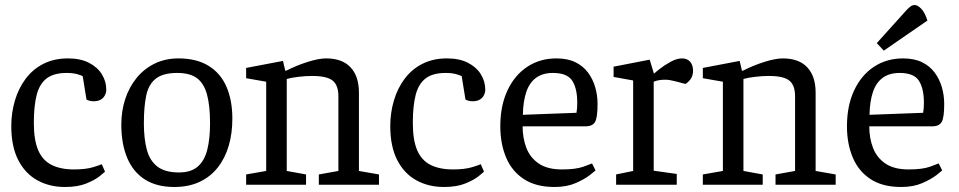

<svg xmlns="http://www.w3.org/2000/svg" viewBox="-20 -737 3825 766"><path d="M239 9Q177 9 128.5 -18Q80 -45 52.5 -99Q25 -153 25 -234Q25 -287 39.5 -336Q54 -385 82.5 -423Q111 -461 153.5 -482.5Q196 -504 251 -504Q301 -504 335 -486.5Q369 -469 386.5 -440.5Q404 -412 404 -379Q404 -367 398 -356Q392 -345 381 -339Q370 -333 354 -333Q343 -333 335.5 -335.5Q328 -338 325 -340L310 -433Q306 -436 288.5 -441Q271 -446 246 -446Q195 -446 166.5 -424.5Q138 -403 126.5 -359Q115 -315 115 -246Q115 -178 132.5 -137.5Q150 -97 186 -79Q222 -61 275 -61Q322 -61 351.5 -70Q381 -79 386 -82L399 -52Q396 -49 377.5 -34Q359 -19 324.5 -5Q290 9 239 9Z M675 9Q605 9 558 -21Q511 -51 487.5 -107Q464 -163 464 -240Q464 -294 479.5 -341.5Q495 -389 524.5 -425.5Q554 -462 596.5 -483Q639 -504 692 -504Q764 -504 812 -474.5Q860 -445 883.5 -391Q907 -337 907 -263Q907 -205 892.5 -155.5Q878 -106 849 -69Q820 -32 776.5 -11.5Q733 9 675 9ZM694 -49Q742 -49 769 -72.5Q796 -96 807 -140Q818 -184 818 -245Q818 -315 806 -359.5Q794 -404 766 -425Q738 -446 687 -446Q631 -446 602 -423.5Q573 -401 563.5 -356.5Q554 -312 554 -245Q554 -183 566 -139Q578 -95 608.5 -72Q639 -49 694 -49Z M962 0V-41L1042 -55V-411L962 -425V-466L1109 -494L1118 -455H1122Q1163 -476 1207.5 -490Q1252 -504 1281 -504Q1345 -504 1378.5 -468.5Q1412 -433 1412 -367V-55L1492 -41V0H1252V-41L1330 -55V-353Q1330 -397 1307 -415.5Q1284 -434 1225 -434Q1200 -434 1170.5 -430.5Q1141 -427 1124 -422V-55L1201 -41V0Z M1751 9Q1689 9 1640.5 -18Q1592 -45 1564.5 -99Q1537 -153 1537 -234Q1537 -287 1551.5 -336Q1566 -385 1594.5 -423Q1623 -461 1665.5 -482.5Q1708 -504 1763 -504Q1813 -504 1847 -486.5Q1881 -469 1898.5 -440.5Q1916 -412 1916 -379Q1916 -367 1910 -356Q1904 -345 1893 -339Q1882 -333 1866 -333Q1855 -333 1847.5 -335.5Q1840 -338 1837 -340L1822 -433Q1818 -436 1800.5 -441Q1783 -446 1758 -446Q1707 -446 1678.5 -424.5Q1650 -403 1638.5 -359Q1627 -315 1627 -246Q1627 -178 1644.5 -137.5Q1662 -97 1698 -79Q1734 -61 1787 -61Q1834 -61 1863.5 -70Q1893 -79 1898 -82L1911 -52Q1908 -49 1889.5 -34Q1871 -19 1836.5 -5Q1802 9 1751 9Z M2192 9Q2118 9 2070 -22.5Q2022 -54 1999 -109Q1976 -164 1976 -233Q1976 -315 2004.5 -376Q2033 -437 2083.5 -470.5Q2134 -504 2200 -504Q2244 -504 2275 -489Q2306 -474 2325.5 -448Q2345 -422 2354.5 -389.5Q2364 -357 2364 -322Q2364 -268 2354 -250.5Q2344 -233 2316 -233H2065Q2065 -186 2080 -147Q2095 -108 2129.5 -84.5Q2164 -61 2222 -61Q2277 -61 2307.5 -72Q2338 -83 2342 -85L2356 -57Q2353 -54 2332.5 -38Q2312 -22 2276.5 -6.5Q2241 9 2192 9ZM2066 -279 2280 -287Q2283 -305 2283 -327Q2283 -384 2263 -415Q2243 -446 2186 -446Q2145 -446 2118.5 -426.5Q2092 -407 2079.5 -369.5Q2067 -332 2066 -279Z M2438 0V-41L2506 -55V-416L2428 -430V-471L2572 -499L2589 -443Q2594 -448 2612.5 -462.5Q2631 -477 2655.5 -490.5Q2680 -504 2701 -504Q2722 -504 2733.5 -490.5Q2745 -477 2745 -455Q2745 -438 2737.5 -425Q2730 -412 2715 -402L2673 -413Q2661 -416 2652 -417.5Q2643 -419 2632 -419Q2621 -419 2609 -417Q2597 -415 2588 -411V-56L2680 -43V0Z M2784 0V-41L2864 -55V-411L2784 -425V-466L2931 -494L2940 -455H2944Q2985 -476 3029.5 -490Q3074 -504 3103 -504Q3167 -504 3200.5 -468.5Q3234 -433 3234 -367V-55L3314 -41V0H3074V-41L3152 -55V-353Q3152 -397 3129 -415.5Q3106 -434 3047 -434Q3022 -434 2992.5 -430.5Q2963 -427 2946 -422V-55L3023 -41V0Z M3575 9Q3501 9 3453 -22.5Q3405 -54 3382 -109Q3359 -164 3359 -233Q3359 -315 3387.5 -376Q3416 -437 3466.5 -470.5Q3517 -504 3583 -504Q3627 -504 3658 -489Q3689 -474 3708.5 -448Q3728 -422 3737.5 -389.5Q3747 -357 3747 -322Q3747 -268 3737 -250.5Q3727 -233 3699 -233H3448Q3448 -186 3463 -147Q3478 -108 3512.5 -84.5Q3547 -61 3605 -61Q3660 -61 3690.5 -72Q3721 -83 3725 -85L3739 -57Q3736 -54 3715.5 -38Q3695 -22 3659.5 -6.5Q3624 9 3575 9ZM3449 -279 3663 -287Q3666 -305 3666 -327Q3666 -384 3646 -415Q3626 -446 3569 -446Q3528 -446 3501.5 -426.5Q3475 -407 3462.5 -369.5Q3450 -332 3449 -279ZM3506 -535 3478 -565 3587 -686Q3599 -700 3609 -708.5Q3619 -717 3629 -717Q3641 -717 3655.5 -702Q3670 -687 3680 -655Z"/></svg>

Font: Faustina
Style: Regular
Weight: 400
Designer: Alfonso Garcia
Foundry: http://www.omnibus-type.com
Version: Version 1.200